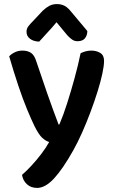

<svg xmlns="http://www.w3.org/2000/svg" viewBox="-20 -731 559 941"><path d="M149 -113Q133 -146 112.5 -195.5Q92 -245 70 -310.5Q48 -376 25 -455Q36 -467 53 -475Q70 -483 90 -483Q116 -483 132.5 -471.5Q149 -460 158 -430Q184 -352 210.5 -276Q237 -200 267 -121H271Q290 -165 309 -224.5Q328 -284 345.5 -348Q363 -412 375 -470Q387 -476 400 -479.5Q413 -483 428 -483Q453 -483 471.5 -471.5Q490 -460 490 -433Q490 -409 481.5 -369.5Q473 -330 458 -282Q443 -234 423.5 -182Q404 -130 382.5 -81.5Q361 -33 339 6Q288 97 245 143.5Q202 190 162 190Q131 190 111.5 171.5Q92 153 88 126Q110 107 134.5 80.5Q159 54 182 24Q205 -6 221 -35Q204 -40 187 -55.5Q170 -71 149 -113ZM310 -558 257 -622Q233 -593 213 -572Q193 -551 172 -527Q144 -528 127 -541Q110 -554 110 -575Q110 -590 118.5 -601.5Q127 -613 142 -628L190 -679Q206 -694 222 -702.5Q238 -711 259 -711Q279 -711 295.5 -703Q312 -695 330 -672L408 -579Q408 -558 396.5 -543.5Q385 -529 360 -529Q345 -529 333.5 -537Q322 -545 310 -558Z"/></svg>

Font: Baloo Bhaijaan 2 SemiBold
Style: Regular
Weight: 600
Designer: Sanskriti Dholi, Noopur Datye and Ek Type
Foundry: Ek Type
Version: Version 1.700